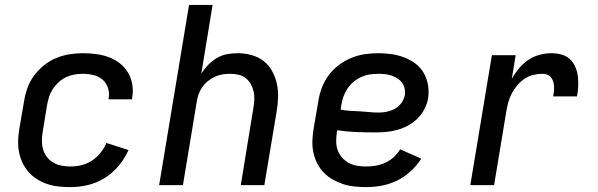

<svg xmlns="http://www.w3.org/2000/svg" viewBox="-20 -755 2440 783"><path d="M267 8Q243 8 219 5.5Q195 3 173 -4.5Q151 -12 131.5 -24Q112 -36 97 -53Q82 -70 72 -91Q62 -112 57.5 -135Q53 -158 54 -182.5Q55 -207 59 -231L78 -341Q82 -368 91.5 -395Q101 -422 118 -445.5Q135 -469 158.5 -488Q182 -507 208.5 -518Q235 -529 262.5 -533.5Q290 -538 317 -538Q345 -538 372 -534.5Q399 -531 423.5 -522Q448 -513 468.5 -497Q489 -481 502 -459Q515 -437 519.5 -410Q524 -383 519 -356Q519 -354 519 -352.5Q519 -351 518 -350H423Q423 -351 423 -351.5Q423 -352 423 -353Q427 -375 420.5 -396Q414 -417 398 -430.5Q382 -444 361 -449Q340 -454 317 -454Q300 -454 283 -451Q266 -448 250 -440.5Q234 -433 220 -420.5Q206 -408 196 -393Q186 -378 180.5 -361Q175 -344 172 -327L154 -217Q151 -199 151 -180.5Q151 -162 156 -145Q161 -128 172 -114Q183 -100 198 -91.5Q213 -83 231 -79.5Q249 -76 267 -76Q290 -76 312.5 -81.5Q335 -87 355 -100Q375 -113 390 -132Q405 -151 414 -172L504 -143Q489 -109 464 -79Q439 -49 407 -29Q375 -9 339 -0.5Q303 8 267 8Z M629 0 751 -735H847L801 -455Q813 -474 829 -490.5Q845 -507 864.5 -518.5Q884 -530 906 -534Q928 -538 949 -538Q978 -538 1005.5 -530.5Q1033 -523 1054.5 -506.5Q1076 -490 1089.5 -465.5Q1103 -441 1109 -414Q1115 -387 1114 -357.5Q1113 -328 1108 -299L1058 0H962L1013 -313Q1016 -330 1017 -347.5Q1018 -365 1014.5 -381Q1011 -397 1003 -411.5Q995 -426 982.5 -436Q970 -446 953.5 -450Q937 -454 919 -454Q903 -454 887 -451.5Q871 -449 856 -442Q841 -435 827.5 -424Q814 -413 804.5 -399Q795 -385 789.5 -369.5Q784 -354 782 -338L726 0Z M1474 8Q1450 8 1425.5 5.5Q1401 3 1378.5 -4.5Q1356 -12 1336 -23.5Q1316 -35 1300 -51.5Q1284 -68 1273.5 -89Q1263 -110 1258 -133.5Q1253 -157 1254 -181.5Q1255 -206 1259 -231L1278 -341Q1282 -369 1292 -396Q1302 -423 1319.5 -447Q1337 -471 1361.5 -489.5Q1386 -508 1413 -519Q1440 -530 1468 -534Q1496 -538 1524 -538Q1551 -538 1578 -534Q1605 -530 1629.5 -520.5Q1654 -511 1674.5 -495.5Q1695 -480 1708 -457.5Q1721 -435 1725.5 -408Q1730 -381 1726 -354Q1722 -332 1711 -310.5Q1700 -289 1683 -272Q1666 -255 1645 -243.5Q1624 -232 1601 -225.5Q1578 -219 1555.5 -217Q1533 -215 1511 -215Q1471 -215 1432 -216.5Q1393 -218 1355 -224L1354 -217Q1351 -198 1351 -179Q1351 -160 1357 -143Q1363 -126 1375 -112.5Q1387 -99 1402.5 -90.5Q1418 -82 1436.5 -79Q1455 -76 1474 -76Q1494 -76 1513.5 -79.5Q1533 -83 1551.5 -91.5Q1570 -100 1585.5 -114Q1601 -128 1612 -146L1698 -108Q1680 -80 1654.5 -56.5Q1629 -33 1599 -18.5Q1569 -4 1537.5 2Q1506 8 1474 8ZM1524 -296Q1535 -296 1546.5 -297.5Q1558 -299 1569 -302.5Q1580 -306 1590.5 -311.5Q1601 -317 1609.5 -326Q1618 -335 1623.5 -345.5Q1629 -356 1631 -367Q1633 -381 1630 -394.5Q1627 -408 1619.5 -418Q1612 -428 1601 -435Q1590 -442 1577.5 -446.5Q1565 -451 1551 -452.5Q1537 -454 1524 -454Q1506 -454 1488.5 -451.5Q1471 -449 1454 -441.5Q1437 -434 1422.5 -422Q1408 -410 1397.5 -394.5Q1387 -379 1381 -362Q1375 -345 1372 -327L1369 -308Q1388 -304 1407.5 -303Q1427 -302 1446.5 -301Q1466 -300 1485 -298Q1504 -296 1524 -296Z M1898 0 1986 -530H2083L2067 -433Q2079 -455 2096 -475.5Q2113 -496 2134.5 -510.5Q2156 -525 2180.5 -531.5Q2205 -538 2229 -538Q2250 -538 2270 -532.5Q2290 -527 2304 -514Q2318 -501 2326 -482.5Q2334 -464 2336.5 -444.5Q2339 -425 2338 -403.5Q2337 -382 2333 -362H2236Q2238 -372 2239 -382.5Q2240 -393 2239.5 -403Q2239 -413 2236 -422.5Q2233 -432 2227 -439.5Q2221 -447 2211.5 -450.5Q2202 -454 2192 -454Q2174 -454 2155 -449.5Q2136 -445 2119.5 -434Q2103 -423 2090 -407.5Q2077 -392 2067.5 -374.5Q2058 -357 2053 -338.5Q2048 -320 2045 -302L1995 0Z"/></svg>

Font: Iosevka Curly Medium Extended
Style: Italic
Weight: 500
Width: 7
Italic angle: -9°
Monospace: yes
Designer: Belleve Invis
Foundry: Belleve Invis
Version: Version 11.1.0; ttfautohint (v1.8.3)